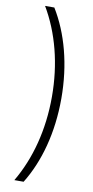

<svg xmlns="http://www.w3.org/2000/svg" viewBox="-107 -874 522 1082"><g transform="rotate(10 153.5 -333.5)"><path d="M59 165H112C193 34 240 -138 240 -333C240 -528 193 -700 112 -832H59C141 -693 186 -522 186 -334C186 -145 141 26 59 165Z"/></g></svg>

Font: Noto Sans Devanagari Condensed Light
Style: Regular
Weight: 300
Width: 3
Designer: Jelle Bosma - Monotype Design Team
Foundry: Monotype Imaging Inc.
Version: Version 2.004